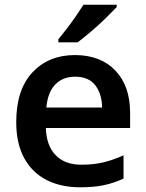

<svg xmlns="http://www.w3.org/2000/svg" viewBox="-20 -786 620 816"><path d="M298 -552Q407 -552 470 -486.5Q533 -421 533 -306V-242H175Q177 -168 216 -127Q255 -86 326 -86Q378 -86 419.5 -96Q461 -106 505 -126V-27Q464 -8 421.5 1Q379 10 320 10Q240 10 179 -20.5Q118 -51 83.5 -113Q49 -175 49 -267Q49 -405 118 -478.5Q187 -552 298 -552ZM299 -460Q247 -460 215 -427Q183 -394 177 -329H414Q413 -387 385 -423.5Q357 -460 299 -460ZM476 -756Q459 -738 429.5 -709Q400 -680 367 -652Q334 -624 310 -606H228V-619Q243 -637 263 -663Q283 -689 302 -716.5Q321 -744 335 -766H476Z"/></svg>

Font: Noto Sans New Tai Lue Semibold
Style: Regular
Weight: 400
Designer: Monotype Design Team
Foundry: Monotype Imaging Inc.
Version: Version 2.004; ttfautohint (v1.8.4.7-5d5b)